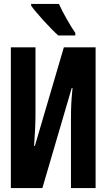

<svg xmlns="http://www.w3.org/2000/svg" viewBox="-20 -954 540 974"><path d="M362 -774V-787Q345 -811 319 -856.5Q293 -902 279 -934H138V-925Q158 -897 203.5 -847Q249 -797 276 -774ZM195 0 344 -508H348Q343 -457 341.5 -426.5Q340 -396 340 -346V0H465V-714H304L157 -214H153Q160 -312 160 -374V-714H35V0Z"/></svg>

Font: Noto Sans Mono UI Condensed
Style: Bold
Weight: 700
Width: 3
Designer: Monotype Design team
Foundry: Monotype Imaging Inc.
Version: 1.000